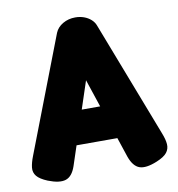

<svg xmlns="http://www.w3.org/2000/svg" viewBox="-80 -763 789 852"><g transform="rotate(-10 314.5 -337.5)"><path d="M605 -118Q617 -88 618.5 -66.5Q620 -45 607 -28.5Q594 -12 560 2Q509 23 480.5 13Q452 3 436 -42L314 -408L193 -42Q178 2 149 11.5Q120 21 69 1Q35 -13 21.5 -29.5Q8 -46 10.5 -68Q13 -90 24 -118L224 -638Q234 -662 259 -676.5Q284 -691 315 -691Q336 -691 354 -684.5Q372 -678 385.5 -666Q399 -654 405 -637ZM154 -131 230 -283H399L475 -131Z"/></g></svg>

Font: Fredoka SemiCondensed
Style: Bold
Weight: 700
Width: 4
Designer: Ben Nathan
Foundry: Milena B. Brandão, Ben Nathan
Version: Version 2.001